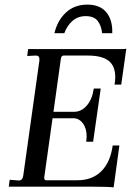

<svg xmlns="http://www.w3.org/2000/svg" viewBox="-20 -810 585 833"><path d="M387 0H18L22 -30L62 -27Q78 -27 81 -49L151 -548V-553Q151 -569 136 -569L98 -567L102 -597H510Q523 -597 528 -599L506 -443H477Q480 -461 480 -475Q480 -524 451 -546.5Q422 -569 360 -569H256Q246 -569 244 -555L212 -325H302Q333 -325 356.5 -352Q380 -379 387 -426H417L384 -195H354Q356 -211 356 -218Q356 -253 339.5 -275Q323 -297 298 -297H208L172 -41V-38Q172 -28 180 -28H316Q380 -28 419.5 -67Q459 -106 469 -179H498L473 3Q451 0 387 0ZM359 -790Q414 -790 441.5 -756.5Q469 -723 467 -666H423Q420 -698 404 -719Q388 -740 352 -740Q317 -740 293.5 -718.5Q270 -697 259 -666H216Q230 -723 267 -756.5Q304 -790 359 -790Z"/></svg>

Font: Unna
Style: Italic
Weight: 400
Italic angle: -8.05°
Designer: Jorge de Buen Unna
Foundry: Omnibus-Type
Version: Version 2.008